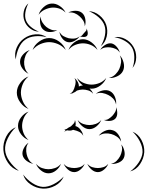

<svg xmlns="http://www.w3.org/2000/svg" viewBox="-98 -979 870 1130"><path d="M-5 -629Q-15 -663 0 -698Q15 -733 44 -753Q73 -774 110.5 -777Q148 -780 177 -760Q143 -769 108 -765.5Q73 -762 50 -745Q27 -729 12.5 -696.5Q-2 -664 -5 -629ZM575 -760Q608 -766 639 -749.5Q670 -733 687 -704Q704 -676 703.5 -640.5Q703 -605 682 -579Q693 -610 692.5 -643Q692 -676 679 -699Q665 -722 636.5 -738.5Q608 -755 575 -760ZM94 -685Q104 -714 132.5 -734.5Q161 -755 191 -755Q222 -755 250 -734.5Q278 -714 289 -685Q269 -709 242.5 -720Q216 -731 191 -731Q167 -731 140.5 -720Q114 -709 94 -685ZM305 -685Q314 -710 338.5 -729Q363 -748 390 -748Q417 -748 441.5 -729Q466 -710 476 -685Q458 -706 435 -715Q412 -724 390 -724Q369 -724 345.5 -715Q322 -706 305 -685ZM492 -685Q500 -701 519 -713.5Q538 -726 556 -724Q574 -721 588.5 -704Q603 -687 607 -669Q597 -685 582 -691.5Q567 -698 552 -700Q538 -702 521.5 -699.5Q505 -697 492 -685ZM70 -545Q50 -554 34.5 -575Q19 -596 20 -618Q21 -640 38.5 -659Q56 -678 77 -684Q60 -671 52.5 -652.5Q45 -634 44 -616Q43 -599 48.5 -579.5Q54 -560 70 -545ZM607 -653Q623 -637 629.5 -610Q636 -583 626 -562Q616 -541 591 -529.5Q566 -518 543 -520Q566 -526 581 -541Q596 -556 604 -573Q612 -590 614.5 -611Q617 -632 607 -653ZM70 -338Q42 -348 21.5 -376Q1 -404 1 -434Q1 -464 21.5 -491.5Q42 -519 70 -529Q47 -510 36 -484Q25 -458 25 -434Q25 -410 36 -383.5Q47 -357 70 -338ZM328 -427 329 -431Q320 -427 312 -427Q326 -433 332.5 -445Q339 -457 342 -469Q346 -480 347 -493.5Q348 -507 340 -520Q351 -512 359 -497.5Q367 -483 366 -470Q378 -476 389 -476H390Q365 -494 356 -520Q373 -499 396.5 -490Q420 -481 441 -481Q463 -481 486.5 -490Q510 -499 527 -520Q518 -495 493 -476Q468 -457 441 -457Q435 -457 429 -458Q444 -444 450 -427Q438 -442 421 -447Q404 -452 389 -452Q381 -452 372.5 -450.5Q364 -449 355 -446Q346 -437 332 -432Q330 -430 328 -427ZM466 -427Q482 -441 506.5 -446.5Q531 -452 550 -442Q569 -432 578.5 -408.5Q588 -385 585 -364Q581 -385 567.5 -399Q554 -413 539 -420Q524 -428 505 -431.5Q486 -435 466 -427ZM585 -348Q592 -333 592 -313Q592 -293 581 -281Q569 -269 549 -267.5Q529 -266 514 -273Q530 -272 542 -280Q554 -288 563 -297Q572 -307 579.5 -319.5Q587 -332 585 -348ZM70 -155Q45 -164 26.5 -188Q8 -212 8 -238Q8 -265 26.5 -289Q45 -313 70 -322Q50 -305 41 -282Q32 -259 32 -238Q32 -217 41 -194.5Q50 -172 70 -155ZM280 -203Q284 -209 289 -215Q284 -216 280 -219Q287 -218 294 -220Q305 -229 317 -234Q318 -234 320 -236Q328 -243 335.5 -251.5Q343 -260 343 -273Q350 -255 346 -237Q363 -233 376 -215.5Q389 -198 392 -180Q383 -196 368.5 -203Q354 -210 340 -213Q336 -214 332 -215Q325 -211 315.5 -210.5Q306 -210 297 -212Q288 -209 280 -203ZM498 -273Q490 -252 470 -235.5Q450 -219 428 -219Q407 -219 387 -235.5Q367 -252 359 -273Q373 -256 392 -249.5Q411 -243 428 -243Q446 -243 465 -249.5Q484 -256 498 -273ZM13 26Q-26 15 -50.5 -20.5Q-75 -56 -78 -96Q-81 -137 -61.5 -175.5Q-42 -214 -5 -230Q-34 -202 -52 -165.5Q-70 -129 -68 -97Q-66 -64 -42.5 -30.5Q-19 3 13 26ZM483 -180Q496 -198 519 -208.5Q542 -219 563 -213Q584 -208 598.5 -187Q613 -166 615 -145Q606 -164 589.5 -175Q573 -186 557 -190Q540 -195 520.5 -193.5Q501 -192 483 -180ZM682 -204Q716 -190 734.5 -155Q753 -120 751 -83Q748 -46 726 -13Q704 20 668 30Q698 8 718.5 -23Q739 -54 741 -83Q742 -113 725.5 -146Q709 -179 682 -204ZM98 -15Q78 -18 59 -32Q40 -46 35 -66Q31 -85 42 -106.5Q53 -128 70 -139Q58 -123 56.5 -105Q55 -87 59 -71Q62 -56 71 -40Q80 -24 98 -15ZM615 -129Q629 -114 634 -90Q639 -66 630 -48Q621 -30 598 -21Q575 -12 555 -15Q575 -19 588 -32Q601 -45 609 -60Q616 -74 619.5 -92Q623 -110 615 -129ZM261 -15Q253 7 232 24Q211 41 187 41Q164 41 143 24Q122 7 114 -15Q129 3 149 10Q169 17 187 17Q206 17 226 10Q246 3 261 -15ZM400 -15Q394 3 376 18.5Q358 34 339 34Q319 34 301.5 18.5Q284 3 277 -15Q289 0 306 5Q323 10 339 10Q354 10 371 5Q388 0 400 -15ZM539 -15Q533 3 515 18.5Q497 34 478 34Q458 34 440.5 18.5Q423 3 416 -15Q429 0 445.5 5Q462 10 478 10Q493 10 510 5Q527 0 539 -15ZM277 60Q262 95 226.5 114Q191 133 154 131Q116 129 82.5 106.5Q49 84 38 48Q61 78 92.5 98.5Q124 119 154 121Q184 122 217.5 105Q251 88 277 60ZM131 -793Q103 -793 79 -811.5Q55 -830 46 -856Q36 -882 42 -911.5Q48 -941 69 -959Q56 -934 51.5 -907Q47 -880 55 -859Q63 -838 84 -820.5Q105 -803 131 -793ZM129 -892Q136 -916 157.5 -936Q179 -956 204 -958Q229 -960 253 -944Q277 -928 288 -905Q270 -923 248 -929.5Q226 -936 206 -934Q186 -932 165 -922Q144 -912 129 -892ZM304 -905Q321 -915 345 -915.5Q369 -916 385 -903Q400 -890 404 -866.5Q408 -843 401 -824Q401 -844 391 -859Q381 -874 369 -884Q357 -895 340.5 -901.5Q324 -908 304 -905ZM425 -913Q459 -912 487.5 -888.5Q516 -865 527 -833Q538 -800 530 -764.5Q522 -729 495 -707Q513 -737 519.5 -770Q526 -803 517 -829Q508 -855 482.5 -877.5Q457 -900 425 -913ZM239 -802Q222 -791 198 -790.5Q174 -790 159 -803Q143 -815 139 -839Q135 -863 141 -882Q142 -862 152 -846.5Q162 -831 174 -821Q186 -811 203 -804.5Q220 -798 239 -802ZM411 -812Q416 -803 418 -789.5Q420 -776 414 -768Q407 -761 393.5 -761.5Q380 -762 371 -765Q380 -765 385.5 -771.5Q391 -778 396 -784Q401 -790 407 -796Q413 -802 411 -812ZM371 -765Q360 -749 339.5 -738Q319 -727 301 -731Q282 -735 268 -753.5Q254 -772 252 -792Q261 -774 276 -766Q291 -758 306 -754Q321 -751 338 -752Q355 -753 371 -765Z"/></svg>

Font: Rubik Puddles
Style: Regular
Weight: 400
Designer: Hubert and Fischer, NaN
Foundry: Hubert and Fischer, NaN
Version: Version 2.200